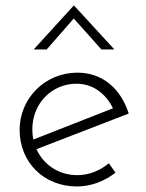

<svg xmlns="http://www.w3.org/2000/svg" viewBox="-20 -667 527 695"><path d="M247 -600 347 -488H394L248 -647H247L102 -488H149ZM260 -33C191 -33 137 -72 112 -127L446 -256C418 -344 353 -404 260 -404C143 -404 51 -311 51 -197C51 -81 137 8 259 8C310 8 360 -12 398 -42L374 -76C343 -50 303 -33 260 -33ZM257 -364C320 -364 365 -324 389 -275L101 -162C98 -174 97 -186 97 -199C97 -292 167 -364 257 -364Z"/></svg>

Font: Sulaf Light
Style: Regular
Weight: 300
Designer: Bandar Raffah (Arabic) and Santiago Orozco (Latin)
Foundry: Caramella and Typemade
Version: Version 1.005;PS 001.005;hotconv 1.0.88;makeotf.lib2.5.64775